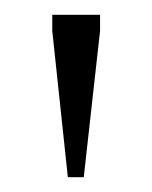

<svg xmlns="http://www.w3.org/2000/svg" viewBox="-20 -695 205 259"><path d="M71.5 -456 50.5 -653.5V-675H115V-653.5L93 -456Z"/></svg>

Font: Newsreader 24pt Light
Style: Regular
Weight: 300
Designer: Hugues Gentile
Foundry: Production Type
Version: Version 1.003